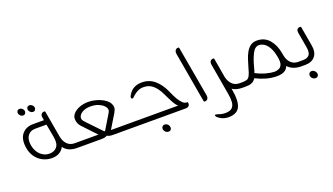

<svg xmlns="http://www.w3.org/2000/svg" viewBox="-68 -1065 3100 1789"><g transform="rotate(-20 1482.0 -171.0)"><path d="M166 -456Q153 -456 141 -466.5Q129 -477 126 -492Q124 -506 132 -516Q140 -526 154 -526Q169 -526 180.5 -516Q192 -506 195 -492Q197 -477 189 -466.5Q181 -456 166 -456ZM264 -456Q250 -456 238.5 -466.5Q227 -477 224 -492Q222 -506 230 -516Q238 -526 252 -526Q266 -526 278 -516Q290 -506 293 -492Q295 -477 287 -466.5Q279 -456 264 -456ZM529 -49H561L570 0H535Q493 0 460 -13.5Q427 -27 404 -58Q389 -27 358.5 -9Q328 9 284 9Q237 9 195 -12Q153 -33 124.5 -73Q96 -113 88 -170Q76 -256 115.5 -302.5Q155 -349 225 -349H333L328 -378Q324 -399 334 -411.5Q344 -424 360 -424H365Q370 -424 372 -419L418 -156Q426 -109 454.5 -79Q483 -49 529 -49ZM275 -38Q325 -38 351 -70.5Q377 -103 365 -170L341 -302H229Q180 -302 154.5 -267Q129 -232 139 -170Q150 -109 188 -73.5Q226 -38 275 -38Z M888 -49H1135L1144 0H896Q874 0 860.5 -2.5Q847 -5 834 -13Q821 -5 807 -2.5Q793 0 771 0H546L538 -49H764L635 -186Q622 -201 616 -216Q610 -231 608 -244Q602 -282 625.5 -309.5Q649 -337 689.5 -352.5Q730 -368 775 -368Q823 -368 870.5 -352.5Q918 -337 951.5 -309.5Q985 -282 989 -244Q991 -231 986 -217Q981 -203 973 -189ZM697 -194 822 -63Q831 -54 836 -63L915 -194Q921 -204 927.5 -216Q934 -228 931 -241Q928 -259 909 -277.5Q890 -296 858 -308.5Q826 -321 784 -321Q742 -321 714.5 -308.5Q687 -296 674 -277.5Q661 -259 664 -241Q666 -228 677 -216Q688 -204 697 -194Z M1124 -49H1556Q1536 -63 1516 -99.5Q1496 -136 1467 -197Q1440 -254 1402 -287.5Q1364 -321 1310 -321Q1277 -321 1253.5 -309.5Q1230 -298 1210 -281Q1205 -277 1199.5 -271.5Q1194 -266 1188 -261Q1185 -257 1178 -257Q1167 -257 1166 -268Q1165 -273 1166 -276.5Q1167 -280 1168 -282Q1177 -301 1190 -316.5Q1203 -332 1217 -342Q1235 -354 1256 -361Q1277 -368 1308 -368Q1380 -368 1432.5 -324.5Q1485 -281 1520 -204Q1543 -150 1562.5 -117Q1582 -84 1604 -64Q1621 -49 1645 -49Q1651 -49 1651 -44Q1655 -24 1644.5 -12Q1634 0 1611 0H1132ZM1375 74Q1391 74 1403.5 85Q1416 96 1418 112Q1421 128 1412.5 138.5Q1404 149 1388 149Q1373 149 1360.5 138.5Q1348 128 1345 112Q1342 96 1351 85Q1360 74 1375 74Z M1804 0H1799Q1794 0 1792 -6L1705 -504Q1701 -528 1710 -542Q1719 -556 1737 -556H1742Q1747 -556 1748 -550L1836 -51Q1840 -28 1831 -14Q1822 0 1804 0Z M2196 -49 2205 0H2174Q2116 0 2076 -26L2080 -2Q2098 99 2073 155.5Q2048 212 1963 214Q1940 214 1918 208Q1896 202 1876 189Q1853 175 1847 161Q1842 149 1855 149Q1858 149 1866 151Q1889 159 1906.5 163Q1924 167 1949 167Q1993 166 2013 146.5Q2033 127 2036 92.5Q2039 58 2031 13L1977 -299Q1973 -322 1981.5 -335.5Q1990 -349 2009 -349H2014Q2019 -349 2020 -344L2053 -152Q2063 -106 2091 -77.5Q2119 -49 2163 -49Z M2745 -49H2778L2787 0H2756Q2717 0 2683.5 -13Q2650 -26 2627 -51Q2614 -18 2585.5 -4.5Q2557 9 2516 9Q2461 9 2409 -6Q2357 -21 2308 -46Q2294 -23 2275 -13Q2256 -3 2236 -1.5Q2216 0 2198 0H2193L2184 -49H2190Q2218 -49 2235.5 -54.5Q2253 -60 2265 -82Q2277 -104 2290 -154Q2301 -192 2313 -230Q2325 -268 2342.5 -299Q2360 -330 2385.5 -349Q2411 -368 2449 -368Q2525 -368 2571.5 -314Q2618 -260 2632 -175L2636 -154Q2645 -105 2673.5 -77Q2702 -49 2745 -49ZM2509 -38Q2530 -39 2550 -47Q2570 -55 2580.5 -79.5Q2591 -104 2582 -153Q2571 -216 2550 -253Q2529 -290 2503.5 -305.5Q2478 -321 2453 -321Q2414 -321 2388 -271Q2362 -221 2342 -144Q2338 -128 2334 -114.5Q2330 -101 2326 -91Q2379 -63 2428 -50.5Q2477 -38 2509 -38Z M2798 0H2775L2767 -49H2791Q2837 -49 2856 -73.5Q2875 -98 2864 -156L2839 -299Q2831 -349 2871 -349H2876Q2881 -349 2882 -344L2915 -155Q2929 -81 2896 -40.5Q2863 0 2798 0ZM2833 74Q2848 74 2860.5 85Q2873 96 2876 112Q2879 128 2870 138.5Q2861 149 2846 149Q2830 149 2817.5 138.5Q2805 128 2803 112Q2800 96 2808.5 85Q2817 74 2833 74Z"/></g></svg>

Font: Zain Light
Style: Italic
Weight: 300
Italic angle: -10°
Designer: Zain,Boutros
Foundry: Mobile Telecommunications Company (Zain), 2024
Version: Version 1.51; ttfautohint (v1.8.4)